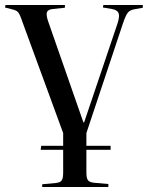

<svg xmlns="http://www.w3.org/2000/svg" viewBox="-20 -533 592 769"><path d="M149 216V205L203 200Q222 198 227.5 189Q233 180 233 158V67H143L145 51H233V0L71 -442Q64 -463 59 -473.5Q54 -484 47.5 -488.5Q41 -493 27 -496L0 -503L2 -513H240V-502L192 -497Q172 -495 168 -484Q164 -473 173 -447L314 -43H317L451 -440Q460 -468 455 -480.5Q450 -493 428 -497L392 -503L394 -513H552V-502L519 -496Q501 -493 492.5 -483Q484 -473 473 -441L326 0V51H423V67H326V158Q326 180 332 188.5Q338 197 357 199L414 204V216Z"/></svg>

Font: Display Regular
Style: Regular
Weight: 400
Designer: Latin by Veronika Burian and Jose Scaglione. Greek by Irene Vlachou. Cyrillic by Vera Evstafieva.
Foundry: TypeTogether
Version: Version 3.002